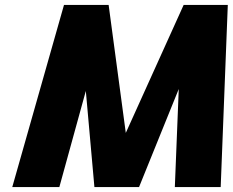

<svg xmlns="http://www.w3.org/2000/svg" viewBox="-20 -763 949 783"><path d="M241 -743H423L493 -221L729 -743H909L880 0H693L709 -400L547 0H365L330 -392L222 0H30Z"/></svg>

Font: Exo Black
Style: Italic
Weight: 900
Italic angle: -9°
Designer: Natanael Gama
Foundry: Natanael Gama
Version: Version 1.500; ttfautohint (v1.6)